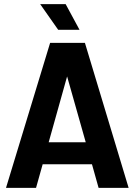

<svg xmlns="http://www.w3.org/2000/svg" viewBox="-20 -907 650 927"><path d="M9 0H154L186 -114H424L456 0H601L390 -700H222ZM174 -887 261 -763H364L297 -887ZM215 -220 304 -538 394 -220Z"/></svg>

Font: Vanilla Cream ExtraBold
Style: Regular
Weight: 800
Designer: Jeremy Tribby, Jinavaṁso
Foundry: Tribby Type
Version: Version 1.422;Glyphs 3.1.2 (3151)